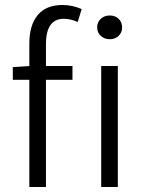

<svg xmlns="http://www.w3.org/2000/svg" viewBox="-20 -747 577 767"><path d="M229.5 -727.1Q268.1 -727.1 306.2 -710.9L290.5 -659.2Q262.2 -671.9 234.4 -671.9Q198.7 -671.9 181.2 -646.2Q163.6 -620.6 163.6 -571.8V-483.4H269.5V-428.2H163.6V0H97.2V-428.2H31.2V-479L97.2 -483.4V-572.8Q97.2 -647 130.9 -687Q164.6 -727.1 229.5 -727.1ZM418.5 -590.3Q397.5 -590.3 382.8 -603.5Q368.2 -616.7 368.2 -637.2Q368.2 -658.7 382.6 -671.9Q397 -685.1 418.5 -685.1Q439.9 -685.1 453.9 -671.9Q467.8 -658.7 467.8 -637.2Q467.8 -616.7 453.6 -603.5Q439.5 -590.3 418.5 -590.3ZM450.7 -483.4V0H384.3V-483.4Z"/></svg>

Font: Varta
Style: Light
Weight: 300
Designer: Joana Correia, Viktoriya Grabowska, Eben Sorkin
Foundry: Sorkin Type
Version: Version 1.002; ttfautohint (v1.3) -l 8 -r 24 -G 200 -x 12 -H